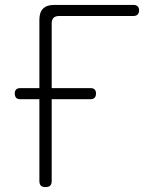

<svg xmlns="http://www.w3.org/2000/svg" viewBox="-20 -750 640 780"><path d="M165 10Q152 10 146 4Q140 -2 140 -15V-347H62Q51 -347 45.5 -353Q40 -359 40 -370Q40 -381 45.5 -386.5Q51 -392 62 -392H140V-670Q140 -700 155 -715Q170 -730 200 -730H522Q533 -730 539 -724.5Q545 -719 545 -708Q545 -697 539 -691Q533 -685 522 -685H220Q205 -685 197.5 -677.5Q190 -670 190 -655V-392H348Q359 -392 364.5 -386.5Q370 -381 370 -370Q370 -359 364.5 -353Q359 -347 348 -347H190V-15Q190 -2 184 4Q178 10 165 10Z"/></svg>

Font: Maple Mono Thin
Style: Regular
Weight: 250
Monospace: yes
Designer: subframe7536
Version: Version 7.000